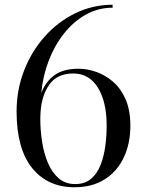

<svg xmlns="http://www.w3.org/2000/svg" viewBox="-20 -780 600 810"><path d="M530 -250Q530 -175 502.5 -116.2Q475 -57.5 422.2 -23.8Q369.5 10 294 10Q181 10 115.5 -71.2Q50 -152.5 50 -310Q50 -401 81.5 -482.2Q113 -563.5 168.8 -626Q224.5 -688.5 298 -724.2Q371.5 -760 455 -760V-747.5Q394.5 -747.5 342.5 -718.5Q290.5 -689.5 250.5 -639.2Q210.5 -589 185.5 -524Q160.5 -459 154 -386.5Q170.5 -433 208 -461.5Q245.5 -490 311 -490Q349 -490 387.5 -476.2Q426 -462.5 458.5 -433.8Q491 -405 510.5 -359.5Q530 -314 530 -250ZM430 -250Q430 -350.5 393 -410.2Q356 -470 289 -470Q222 -470 188.8 -424Q155.5 -378 151 -305.5L150 -280Q150 -230 157.8 -180.8Q165.5 -131.5 182.8 -91.5Q200 -51.5 228 -27.5Q256 -3.5 297 -3.5Q338 -3.5 364 -25.5Q390 -47.5 404.2 -84Q418.5 -120.5 424.2 -163.8Q430 -207 430 -250Z"/></svg>

Font: Bodoni Moda 16pt
Style: Regular
Weight: 400
Version: Version 2.3